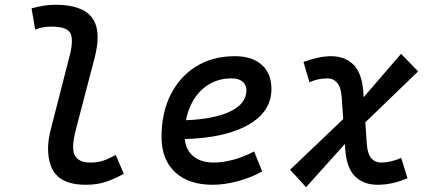

<svg xmlns="http://www.w3.org/2000/svg" viewBox="-20 -762 1798 802"><path d="M338.4 9.8Q257.3 9.8 219 -27.6Q180.7 -64.9 180.7 -143.6Q180.7 -178.2 194.8 -231.9L270.5 -527.3Q280.3 -564.9 280.3 -590.3Q280.3 -609.9 274.4 -622.6Q260.7 -650.9 195.3 -650.9Q178.7 -650.9 161.4 -648.2Q144 -645.5 127 -638.2L111.8 -727.1Q136.2 -733.9 161.1 -738Q186 -742.2 210.9 -742.2Q324.2 -742.2 364.7 -688Q387.7 -656.7 387.7 -606Q387.7 -568.8 375.5 -521.5L299.8 -231.9Q285.2 -176.8 285.2 -147.9Q285.2 -83 357.4 -83Q387.2 -83 409.7 -90.3Q432.1 -97.7 463.4 -114.7L497.1 -36.1Q462.9 -16.6 425 -3.4Q387.2 9.8 338.4 9.8Z M872.6 -83Q911.6 -83 956.1 -95.2Q1000.5 -107.4 1041.5 -129.4L1075.2 -45.9Q1027.3 -19.5 972.7 -4.9Q918 9.8 868.2 9.8Q767.6 9.8 711.2 -43Q654.8 -95.7 654.8 -189.9Q654.8 -291.5 693.1 -367.2Q731.4 -442.9 800.3 -485.1Q869.1 -527.3 960.9 -527.3Q1033.2 -527.3 1073.5 -491.2Q1113.8 -455.1 1113.8 -390.6Q1113.8 -296.4 1018.3 -241.2Q922.9 -186 752 -181.2Q756.3 -134.8 788.1 -108.9Q819.8 -83 872.6 -83ZM756.8 -259.8Q876.5 -264.6 942.9 -297.1Q1009.3 -329.6 1009.3 -384.3Q1009.3 -407.7 993.2 -421.1Q977.1 -434.6 947.3 -434.6Q873.5 -434.6 823 -387.2Q772.5 -339.8 756.8 -259.8Z M1258.3 20 1191.9 -53.2 1413.6 -264.6 1407.2 -357.4Q1404.3 -397.9 1388.2 -416.3Q1372.1 -434.6 1348.1 -434.6Q1328.6 -434.6 1310.5 -430.9Q1292.5 -427.2 1272.5 -418.5L1247.6 -503.4Q1314.9 -527.3 1362.3 -527.3Q1420.4 -527.3 1456.3 -492.2Q1492.2 -457 1497.6 -376.5L1499 -356L1655.3 -537.1L1726.6 -463.9L1505.9 -251L1512.2 -160.2Q1515.1 -119.6 1530.8 -101.3Q1546.4 -83 1571.3 -83Q1612.3 -83 1655.8 -102.5L1682.1 -17.6Q1619.1 9.8 1557.1 9.8Q1498.5 9.8 1462.9 -25.4Q1427.2 -60.5 1421.9 -141.1L1420.4 -160.2Z"/></svg>

Font: CaskaydiaCove NFP
Style: Italic
Weight: 400
Italic angle: -10°
Designer: Aaron Bell
Foundry: Saja Typeworks
Version: Version 2111.001; VTT 6.35;Nerd Fonts 3.1.1